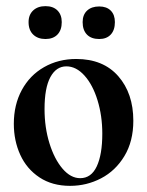

<svg xmlns="http://www.w3.org/2000/svg" viewBox="-20 -591 477 625"><path d="M25 -188Q25 -250 51 -298Q77 -346 123.5 -372.5Q170 -399 228 -399Q316 -399 365 -343Q414 -287 414 -198Q414 -131 385 -83Q356 -35 309 -10.5Q262 14 208 14Q150 14 108.5 -13.5Q67 -41 46 -87Q25 -133 25 -188ZM313 -156Q313 -214 297.5 -264.5Q282 -315 255 -345Q228 -375 196 -375Q163 -375 144 -340Q125 -305 125 -236Q125 -176 141 -124.5Q157 -73 183.5 -42Q210 -11 241 -11Q277 -11 295 -49.5Q313 -88 313 -156ZM73 -519Q73 -543 88 -557Q103 -571 128 -571Q153 -571 167 -557Q181 -543 181 -519Q181 -493 167 -478.5Q153 -464 128 -464Q103 -464 88 -478.5Q73 -493 73 -519ZM249 -519Q249 -543 263.5 -556.5Q278 -570 303 -570Q327 -570 340.5 -556.5Q354 -543 354 -519Q354 -493 340.5 -478.5Q327 -464 303 -464Q277 -464 263 -478.5Q249 -493 249 -519Z"/></svg>

Font: Cormorant Upright
Style: Bold
Weight: 700
Designer: Christian Thalmann (Catharsis Fonts)
Foundry: Catharsis Fonts
Version: Version 3.302